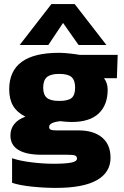

<svg xmlns="http://www.w3.org/2000/svg" viewBox="-20 -742 605 938"><path d="M231 -722H345L500 -522H364L288 -630L216 -522H76ZM39 151V31Q77 44 134 51Q191 58 242 58Q298 58 327 52.5Q356 47 356 33Q356 21 346 17.5Q336 14 308 14H183Q109 14 70 -9.5Q31 -33 31 -80Q31 -112 49.5 -135.5Q68 -159 104 -172Q63 -193 44 -225Q25 -257 25 -306Q25 -484 268 -484Q291 -484 322 -480.5Q353 -477 369 -474H555L551 -360H488Q506 -337 506 -304Q506 -229 462 -187.5Q418 -146 330 -146Q308 -146 274 -150Q220 -144 220 -122Q220 -112 228 -108.5Q236 -105 254 -105H363Q437 -105 478.5 -70.5Q520 -36 520 29Q520 100 453.5 138Q387 176 253 176Q195 176 134 169.5Q73 163 39 151ZM269 -381Q228 -381 209.5 -365.5Q191 -350 191 -314Q191 -280 208.5 -264.5Q226 -249 269 -249Q313 -249 330 -263.5Q347 -278 347 -314Q347 -350 329.5 -365.5Q312 -381 269 -381Z"/></svg>

Font: Kanit Bold
Style: Regular
Weight: 700
Designer: Katatrad Team
Foundry: CadsonDemak
Version: Version 1.000